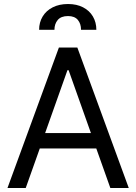

<svg xmlns="http://www.w3.org/2000/svg" viewBox="-20 -946 686 966"><path d="M17.6 0 276.4 -707H369.1L627.9 0H535.2L464.4 -199.2H180.2L109.4 0ZM437.5 -276.4 325.2 -592.8H319.3L207 -276.4ZM322.3 -925.8Q365.7 -925.8 397.9 -909.2Q430.2 -892.6 447.5 -863Q464.8 -833.5 464.8 -795.9H387.7Q387.7 -826.7 371.6 -845.9Q355.5 -865.2 322.3 -865.2Q287.1 -865.2 270.5 -845.5Q253.9 -825.7 253.9 -795.9H176.8Q176.8 -833.5 194.6 -863Q212.4 -892.6 245.4 -909.2Q278.3 -925.8 322.3 -925.8Z"/></svg>

Font: Pretendard Std
Style: Regular
Weight: 400
Designer: Base glyphs from Inter by Rasmus Andersson; Hangeul glyphs from Noto Sans CJK(Source Han Sans) by Jang Soo-young and Kan
Foundry: Kil Hyung-jin
Version: Version 1.309